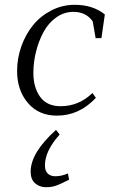

<svg xmlns="http://www.w3.org/2000/svg" viewBox="-20 -472 483 795"><path d="M50.8 -178.2Q50.8 -231 68.6 -280.8Q86.4 -330.6 117.4 -368.4Q148.4 -406.2 193.4 -429.2Q238.3 -452.1 289.1 -452.1Q364.7 -452.1 414.1 -412.1L399.9 -314H376L363.8 -383.8Q335.9 -422.9 284.2 -422.9Q245.1 -422.9 212.6 -399.7Q180.2 -376.5 160.2 -339.4Q140.1 -302.2 129.2 -258.3Q118.2 -214.4 118.2 -169.9Q118.2 -109.9 146.2 -71Q174.3 -32.2 231 -32.2Q306.6 -32.2 362.8 -86.9L377 -66.9Q308.1 6.8 215.8 6.8Q140.1 6.8 95.5 -45.7Q50.8 -98.1 50.8 -178.2ZM106.9 238.8Q106.9 160.2 211.9 65.9L227.1 85Q166 152.8 166 212.9Q166 235.4 177.7 246.6Q189.5 257.8 209 257.8Q235.4 257.8 261.2 246.1L266.1 272Q231 290 212.4 296.6Q193.8 303.2 170.9 303.2Q144 303.2 125.5 287.1Q106.9 271 106.9 238.8Z"/></svg>

Font: Dihjauti
Style: Italic
Weight: 400
Italic angle: -9°
Designer: T. Christopher White
Version: Version 3.0.0